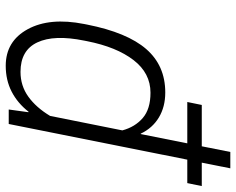

<svg xmlns="http://www.w3.org/2000/svg" viewBox="-96 -706 812 660"><g transform="rotate(90 310.0 -376.0)"><path d="M609.4 -613.8H528.8L406.2 0H356.4L365.7 -67.4L364.3 -68.4Q334.5 -30.3 294.9 -10Q255.4 10.3 206.1 10.3Q121.6 10.3 80.3 -65.4Q39.1 -141.1 62.5 -259.3L64.5 -269.5Q91.8 -407.2 148.7 -472.7Q205.6 -538.1 297.9 -538.1Q347.2 -538.1 383.8 -516.1Q420.4 -494.1 439.5 -453.6L440.9 -454.1L472.7 -613.8H330.6L340.8 -663.6H482.9L502.4 -761.7H558.6L539.1 -663.6H619.6ZM119.6 -259.3Q98.6 -156.2 125.7 -98.4Q152.8 -40.5 227.1 -40.5Q274.9 -40.5 312.3 -67.4Q349.6 -94.2 378.4 -142.1L428.2 -390.6Q416.5 -434.1 385.7 -460.7Q355 -487.3 298.8 -487.3Q231.4 -487.3 186.5 -429Q141.6 -370.6 121.6 -269.5Z"/></g></svg>

Font: Franko
Style: Light Italic
Weight: 300
Designer: Google
Version: Version 1.200310; 2013